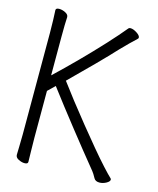

<svg xmlns="http://www.w3.org/2000/svg" viewBox="-109 -783 718 871"><g transform="rotate(15 250.0 -347.5)"><path d="M48 -590Q48 -621 47 -650Q46 -679 45 -696Q45 -706 61 -706Q75 -706 90 -698.5Q105 -691 105 -679V-678Q104 -667 103.5 -641Q103 -615 103 -589V-405Q153 -452 206.5 -506Q260 -560 307.5 -611.5Q355 -663 387 -702Q390 -705 396 -705Q409 -705 426 -694Q443 -683 443 -673Q443 -670 440 -667Q426 -654 408 -636.5Q390 -619 371 -599Q336 -561 283.5 -508Q231 -455 174 -399Q199 -365 234 -320Q269 -275 307 -228Q345 -181 380.5 -138.5Q416 -96 443.5 -66Q471 -36 483 -25Q487 -22 487 -18Q487 -9 471.5 -0.5Q456 8 440 8Q421 8 414 -5Q410 -13 403.5 -23Q397 -33 386 -46Q362 -75 331 -114Q300 -153 265.5 -196.5Q231 -240 197.5 -283.5Q164 -327 136 -364L103 -332V-111Q103 -77 104 -46.5Q105 -16 105 1Q105 11 89 11Q76 11 61 3.5Q46 -4 46 -17Q46 -29 47 -56Q48 -83 48 -112Z"/></g></svg>

Font: Moon Stars Kai T HW Light
Style: Regular
Weight: 300
Designer: GuiWonder
Version: Version 1.101